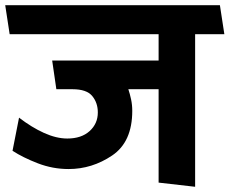

<svg xmlns="http://www.w3.org/2000/svg" viewBox="-31 -700 880 736"><path d="M577 0V-358H461Q467 -340 471.5 -319Q476 -298 476 -275Q476 -156 399 -104Q322 -52 232 -52Q171 -52 114 -74Q57 -96 17 -122L42 -249Q90 -212 137.5 -190.5Q185 -169 227 -169Q281 -169 312.5 -197.5Q344 -226 344 -269Q344 -306 322.5 -332Q301 -358 247 -358H185L169 -468H577V-569H6L-11 -680H812L829 -569H717V16Z"/></svg>

Font: Palanquin Dark
Style: Regular
Weight: 400
Designer: Pria Ravichandran
Version: Version 1.000